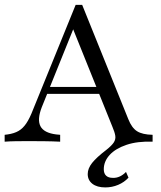

<svg xmlns="http://www.w3.org/2000/svg" viewBox="-22 -597 680 809"><path d="M154 -145.2Q133.9 -93.5 148.4 -65.3Q162.9 -37.1 214.5 -30.6L231.5 -29V0Q200 -1.6 164.5 -2Q129 -2.4 97.6 -2.4Q68.5 -2.4 43.1 -2Q17.7 -1.6 -2.4 0V-29L10.5 -30.6Q37.9 -34.7 56 -45.2Q74.2 -55.6 88.7 -77Q103.2 -98.4 117.7 -136.3L296.8 -576.6H324.2L518.5 -95.2Q533.1 -58.1 555.6 -44Q578.2 -29.8 621 -29V0Q557.3 -2.4 510.9 13.3Q464.5 29 439.9 56Q415.3 83.1 415.3 116.1Q415.3 133.9 425 143.1Q434.7 152.4 453.2 152.4Q468.5 153.2 483.1 146.4Q497.6 139.5 508.9 127.4L519.4 151.6Q501.6 171 475.8 181.9Q450 192.7 421.8 192.7Q387.1 192.7 367.3 177.4Q347.6 162.1 347.6 136.3Q347.6 112.9 366.1 89.5Q384.7 66.1 425.8 34.7Q449.2 16.1 457.7 2.8Q466.1 -10.5 463.7 -25.4Q461.3 -40.3 451.6 -62.9L281.5 -485.5L296.8 -499.2ZM158.9 -201.6 171 -230.6H428.2L438.7 -201.6Z"/></svg>

Font: Playfair 5pt SemiExpanded Light Light
Style: Regular
Weight: 300
Version: Version 2.203